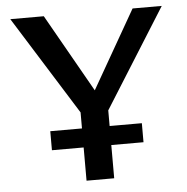

<svg xmlns="http://www.w3.org/2000/svg" viewBox="-49 -706 733 754"><g transform="rotate(-5 317.5 -329.0)"><path d="M284 -234 19 -658H151L355 -298ZM262 0V-297H371V0ZM353 -239 295 -298 501 -658H616ZM137 -131V-206H498V-131Z"/></g></svg>

Font: Ysabeau SemiBold
Style: Regular
Weight: 600
Designer: Christian Thalmann (Catharsis Fonts)
Version: Version 2.000;gftools[0.9.27.dev2+g8671c4b]